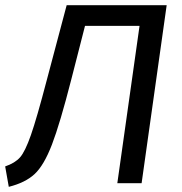

<svg xmlns="http://www.w3.org/2000/svg" viewBox="-32 -709 704 743"><path d="M516 0H422L508 -609H297L244 -402Q200 -230 169 -149.5Q138 -69 102 -35.5Q66 -2 2 14L-12 -65Q26 -78 45.5 -100Q65 -122 87.5 -186Q110 -250 149 -399L226 -689H613Z"/></svg>

Font: FiraGO
Style: Italic
Weight: 400
Italic angle: -8°
Designer: bBox Type GmbH
Foundry: bBox Type GmbH
Version: Version 1.001